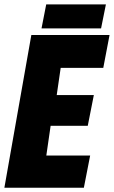

<svg xmlns="http://www.w3.org/2000/svg" viewBox="-58 -874 530 894"><path d="M-37.6 0H332.5L361.8 -149.9H157.7L177.7 -288.1H350.6L378.9 -431.2H206.1L224.6 -558.1H422.9L452.1 -710.9H87.9ZM135.3 -741.7H412.6L435.1 -853.5H157.2Z"/></svg>

Font: Roboto Flex Super Cond Black
Style: Italic
Weight: 900
Width: 3
Italic angle: -10°
Designer: Berlow after Robertson
Foundry: Google
Version: Version 3.200;Glyphs 3.3 (3311)